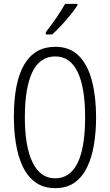

<svg xmlns="http://www.w3.org/2000/svg" viewBox="-20 -967 571 997"><path d="M479 -358Q479 -283 468 -216.5Q457 -150 432.5 -99Q408 -48 367.5 -19Q327 10 267 10Q206 10 164.5 -20Q123 -50 98.5 -101.5Q74 -153 63 -219.5Q52 -286 52 -359Q52 -542 106.5 -633Q161 -724 267 -724Q344 -724 390.5 -676Q437 -628 458 -545Q479 -462 479 -358ZM109 -358Q109 -205 149.5 -123Q190 -41 266 -41Q344 -41 383 -121Q422 -201 422 -358Q422 -513 383 -593.5Q344 -674 267 -674Q187 -674 148 -592.5Q109 -511 109 -358ZM382 -939Q367 -916 344 -887.5Q321 -859 296 -832.5Q271 -806 251 -788H218V-800Q249 -840 273 -875Q297 -910 318 -947H382Z"/></svg>

Font: Noto Sans Gurmukhi ExtraCondensed Light
Style: Regular
Weight: 300
Width: 2
Designer: Jelle Bosma - Monotype Design Team
Foundry: Monotype Imaging Inc.
Version: Version 2.004; ttfautohint (v1.8.4.7-5d5b)